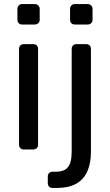

<svg xmlns="http://www.w3.org/2000/svg" viewBox="-20 -738 544 948"><path d="M97 0Q87 0 80.5 -6.5Q74 -13 74 -23V-497Q74 -507 80.5 -513.5Q87 -520 97 -520H145Q155 -520 161.5 -513.5Q168 -507 168 -497V-23Q168 -13 161.5 -6.5Q155 0 145 0ZM89 -617Q79 -617 72.5 -623.5Q66 -630 66 -640V-694Q66 -704 72.5 -711Q79 -718 89 -718H152Q162 -718 169 -711Q176 -704 176 -694V-640Q176 -630 169 -623.5Q162 -617 152 -617ZM239 190Q229 190 222.5 183.5Q216 177 216 167V133Q216 123 222.5 116.5Q229 110 239 110H253Q289 110 306 96.5Q323 83 328.5 60.5Q334 38 334 11V-497Q334 -507 340.5 -513.5Q347 -520 357 -520H406Q416 -520 422.5 -513.5Q429 -507 429 -497V12Q429 65 412.5 105Q396 145 359 167.5Q322 190 258 190ZM349 -617Q339 -617 332.5 -623.5Q326 -630 326 -640V-694Q326 -704 332.5 -711Q339 -718 349 -718H413Q423 -718 430 -711Q437 -704 437 -694V-640Q437 -630 430 -623.5Q423 -617 413 -617Z"/></svg>

Font: DVN-Rubik
Style: Regular
Weight: 400
Designer: Hubert and Fischer
Foundry: Hubert & Fischer
Version: Version 2.102